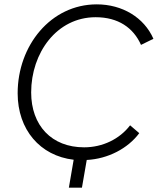

<svg xmlns="http://www.w3.org/2000/svg" viewBox="-20 -725 724 881"><path d="M296 136H356L378 9C476 4 567 -44 619 -114L577 -150C529 -87 451 -49 366 -49C217 -49 123 -149 123 -301C123 -482 240 -646 419 -646C522 -646 592 -598 627 -519L684 -547C641 -645 541 -705 424 -705C213 -705 61 -516 61 -297C61 -130 164 -10 318 8Z"/></svg>

Font: Fixel Display 20240404 Light
Style: Italic
Weight: 300
Italic angle: -10°
Designer: AlfaBravo + MacPaw
Foundry: Kyrylo Tkachov, Marchela Mozhyna, Serhii Makarenko, Maria Weinstein, Zakhar Kryvoshyya
Version: Version 1.211;Glyphs 3.2 (3225)